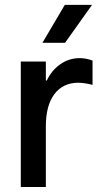

<svg xmlns="http://www.w3.org/2000/svg" viewBox="-20 -751 432 771"><path d="M63.5 -503.9H164.1V-427.7H168Q187.5 -469.2 222.7 -493.4Q257.8 -517.6 299.8 -517.6Q325.2 -517.6 351.6 -507.8V-410.2Q322.3 -418 294.9 -418.9Q232.4 -418.5 198.2 -372.8Q164.1 -327.1 164.1 -244.1V0H63.5ZM150.4 -579.1 240.2 -731.4H349.6L241.2 -579.1Z"/></svg>

Font: Wanted Sans Medium
Style: Regular
Weight: 500
Designer: Original Design by Kil Hyung-jin and Kang Hanbin, Wanted Lab, Inc; Hangeul from Source Han Sans by Jang Soo-young and Ka
Foundry: Wanted Lab, Inc.
Version: Version 1.001